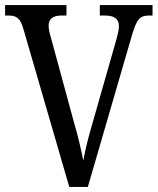

<svg xmlns="http://www.w3.org/2000/svg" viewBox="-20 -734 619 754"><path d="M72 -620 252 0H325L498 -595C517 -660 530 -673 565 -673H579V-714H372V-673H392C429 -673 447 -660 447 -631C447 -616 442 -597 437 -579L346 -260C327 -196 316 -151 307 -103C298 -150 287 -197 269 -259L180 -586C175 -603 171 -619 171 -633C171 -659 187 -673 221 -673H241V-714H0V-673H13C46 -673 60 -662 72 -620Z"/></svg>

Font: Noto Serif Lao Condensed
Style: Regular
Weight: 400
Width: 3
Designer: Monotype Design Team
Foundry: Monotype Imaging Inc.
Version: Version 2.003